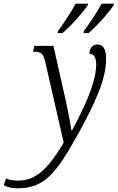

<svg xmlns="http://www.w3.org/2000/svg" viewBox="-162 -786 641 1046"><path d="M-66 240Q-109 240 -142 223L-129 186Q-119 191 -103.5 194.5Q-88 198 -65 198Q-11 198 31.5 172.5Q74 147 111 100.5Q148 54 185 -9L84 -451Q76 -483 64.5 -493.5Q53 -504 28 -504H18L25 -536H129L196 -239Q202 -211 208.5 -179.5Q215 -148 220 -120Q225 -92 227 -75H230Q265 -139 295 -204Q325 -269 343.5 -328.5Q362 -388 362 -434Q362 -493 325 -493Q326 -519 339 -531.5Q352 -544 369 -544Q416 -544 416 -465Q416 -384 373 -278.5Q330 -173 260 -50Q216 30 179 85.5Q142 141 106 175Q70 209 28.5 224.5Q-13 240 -66 240ZM295 -617Q319 -649 345 -689Q371 -729 392 -766H459L457 -757Q444 -738 420.5 -709.5Q397 -681 370 -653Q343 -625 321 -606H293ZM154 -617Q178 -649 204 -689Q230 -729 250 -766H318L316 -757Q303 -738 279 -709.5Q255 -681 228 -653Q201 -625 179 -606H151Z"/></svg>

Font: Noto Serif Condensed Light
Style: Italic
Weight: 300
Width: 3
Italic angle: -12°
Designer: Monotype Design Team
Foundry: Monotype Imaging Inc.
Version: Version 2.014; ttfautohint (v1.8.4.7-5d5b)